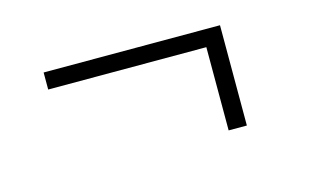

<svg xmlns="http://www.w3.org/2000/svg" viewBox="-45 -494 747 457"><g transform="rotate(-15 328.0 -265.5)"><path d="M472.2 -142.1V-347.2H82.5V-389.2H517.1V-142.1Z"/></g></svg>

Font: HK Grotesk Light Legacy
Style: Regular
Weight: 300
Designer: Alfredo Marco Pradil
Foundry: Hanken Design Co.
Version: Version 2.022;PS 002.022;hotconv 1.0.88;makeotf.lib2.5.64775